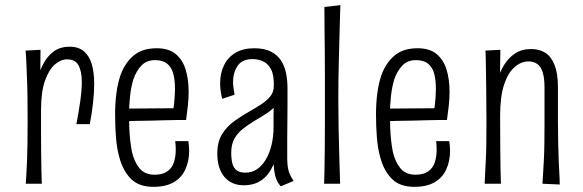

<svg xmlns="http://www.w3.org/2000/svg" viewBox="-20 -713 2259 744"><path d="M276 -232Q285 -279 291 -321Q297 -363 297 -395Q297 -436 284.5 -459.5Q272 -483 240 -483Q216 -483 193 -463.5Q170 -444 154.5 -401Q139 -358 139 -286L105 -247Q106 -276 109 -314Q112 -352 121 -390.5Q130 -429 145.5 -461Q161 -493 186.5 -512.5Q212 -532 250 -532Q285 -532 306 -513.5Q327 -495 336 -463Q345 -431 345 -389Q345 -354 340.5 -314Q336 -274 328 -232ZM80 -1Q81 -22 82.5 -44.5Q84 -67 85 -95.5Q86 -124 86.5 -161Q87 -198 87 -247Q87 -295 86.5 -336Q86 -377 84.5 -411.5Q83 -446 82 -472.5Q81 -499 79 -517L137 -520Q137 -500 136.5 -467Q136 -434 136.5 -389Q137 -344 139 -286Q139 -238 139 -195Q139 -152 139.5 -115.5Q140 -79 140.5 -50Q141 -21 142 -1Z M574 11Q519 11 488.5 -19Q458 -49 444 -98Q433 -135 429.5 -179Q426 -223 426 -270Q426 -312 431 -351Q436 -390 447 -422Q464 -469 497.5 -497.5Q531 -526 587 -526Q634 -526 661 -503.5Q688 -481 699.5 -443Q711 -405 711 -357Q711 -331 708 -303.5Q705 -276 701 -248L652 -291Q655 -312 656.5 -332.5Q658 -353 658 -370Q658 -403 651.5 -427.5Q645 -452 628 -466Q611 -480 581 -480Q548 -480 528 -459Q508 -438 497 -406Q488 -377 484 -341Q480 -305 480 -269Q480 -244 481 -218.5Q482 -193 484.5 -170Q487 -147 491 -126Q500 -86 520.5 -61Q541 -36 579 -36Q610 -36 628.5 -49Q647 -62 654 -84.5Q661 -107 661 -133Q661 -141 660.5 -149.5Q660 -158 659 -166H710Q711 -157 712 -148Q713 -139 713 -130Q713 -89 698.5 -57Q684 -25 653.5 -7Q623 11 574 11ZM449 -242 448 -292 701 -294V-248Q690 -248 669 -248Q648 -248 621 -247Q594 -246 563.5 -245.5Q533 -245 503.5 -244.5Q474 -244 449 -242Z M1068 9Q1057 -3 1051 -18Q1045 -33 1042.5 -53Q1040 -73 1039.5 -97.5Q1039 -122 1039.5 -153Q1040 -184 1040 -221Q1040 -241 1040 -261Q1040 -281 1040.5 -300.5Q1041 -320 1041 -340Q1041 -360 1041 -380Q1042 -422 1030.5 -444Q1019 -466 1000 -475Q981 -484 959 -484Q918 -484 900.5 -457.5Q883 -431 883 -395Q883 -384 885 -371.5Q887 -359 889 -346L841 -330Q837 -346 835 -361Q833 -376 833 -390Q833 -429 848 -460Q863 -491 892.5 -508.5Q922 -526 965 -526Q1005 -526 1030 -513Q1055 -500 1069 -478.5Q1083 -457 1088.5 -429Q1094 -401 1094 -373Q1094 -331 1094 -298.5Q1094 -266 1093.5 -236.5Q1093 -207 1093 -174.5Q1093 -142 1093 -102Q1093 -68 1099 -49Q1105 -30 1118 -12ZM924 5Q893 5 870 -9.5Q847 -24 834.5 -51.5Q822 -79 822 -117Q822 -164 841 -194Q860 -224 889 -244.5Q918 -265 948 -282Q973 -296 994 -310Q1015 -324 1028 -340.5Q1041 -357 1041 -380L1071 -371Q1071 -337 1055.5 -314Q1040 -291 1015.5 -275Q991 -259 965 -244Q942 -230 921.5 -214Q901 -198 888.5 -176Q876 -154 876 -121Q876 -97 880.5 -79.5Q885 -62 897 -53Q909 -44 931 -44Q956 -44 975.5 -57Q995 -70 1009.5 -94Q1024 -118 1032 -150.5Q1040 -183 1040 -221L1069 -276Q1069 -225 1064.5 -182Q1060 -139 1050 -104.5Q1040 -70 1023.5 -45.5Q1007 -21 982.5 -8Q958 5 924 5Z M1236 -1Q1237 -24 1237.5 -61Q1238 -98 1238.5 -143Q1239 -188 1239 -237Q1239 -286 1239 -333Q1239 -372 1239 -419.5Q1239 -467 1238.5 -515Q1238 -563 1237.5 -607.5Q1237 -652 1237 -686L1299 -693Q1298 -665 1297 -630.5Q1296 -596 1295 -557.5Q1294 -519 1293 -479.5Q1292 -440 1291.5 -402.5Q1291 -365 1291 -333Q1291 -281 1292 -219Q1293 -157 1295 -99.5Q1297 -42 1298 -1Z M1585 11Q1530 11 1499.5 -19Q1469 -49 1455 -98Q1444 -135 1440.5 -179Q1437 -223 1437 -270Q1437 -312 1442 -351Q1447 -390 1458 -422Q1475 -469 1508.5 -497.5Q1542 -526 1598 -526Q1645 -526 1672 -503.5Q1699 -481 1710.5 -443Q1722 -405 1722 -357Q1722 -331 1719 -303.5Q1716 -276 1712 -248L1663 -291Q1666 -312 1667.5 -332.5Q1669 -353 1669 -370Q1669 -403 1662.5 -427.5Q1656 -452 1639 -466Q1622 -480 1592 -480Q1559 -480 1539 -459Q1519 -438 1508 -406Q1499 -377 1495 -341Q1491 -305 1491 -269Q1491 -244 1492 -218.5Q1493 -193 1495.5 -170Q1498 -147 1502 -126Q1511 -86 1531.5 -61Q1552 -36 1590 -36Q1621 -36 1639.5 -49Q1658 -62 1665 -84.5Q1672 -107 1672 -133Q1672 -141 1671.5 -149.5Q1671 -158 1670 -166H1721Q1722 -157 1723 -148Q1724 -139 1724 -130Q1724 -89 1709.5 -57Q1695 -25 1664.5 -7Q1634 11 1585 11ZM1460 -242 1459 -292 1712 -294V-248Q1701 -248 1680 -248Q1659 -248 1632 -247Q1605 -246 1574.5 -245.5Q1544 -245 1514.5 -244.5Q1485 -244 1460 -242Z M2149 2 2082 -1Q2083 -18 2084.5 -41Q2086 -64 2087.5 -93Q2089 -122 2089.5 -159Q2090 -196 2090 -240Q2090 -260 2090 -282.5Q2090 -305 2090 -328Q2090 -351 2090 -373Q2090 -410 2083 -432.5Q2076 -455 2062 -465Q2048 -475 2028 -475Q1999 -475 1973.5 -452.5Q1948 -430 1933 -384Q1918 -338 1918 -265L1885 -230Q1885 -271 1889.5 -312.5Q1894 -354 1904 -391.5Q1914 -429 1932 -459Q1950 -489 1976 -506Q2002 -523 2038 -523Q2070 -523 2093 -508.5Q2116 -494 2129 -461Q2142 -428 2142 -375Q2142 -342 2142 -323.5Q2142 -305 2142 -289Q2142 -273 2142 -245Q2142 -195 2143 -157Q2144 -119 2145 -90.5Q2146 -62 2147.5 -39.5Q2149 -17 2149 2ZM1858 -1Q1859 -21 1860 -42.5Q1861 -64 1862.5 -92Q1864 -120 1864.5 -157Q1865 -194 1865 -247Q1865 -318 1864 -377.5Q1863 -437 1862.5 -474.5Q1862 -512 1861 -517L1919 -520Q1919 -500 1918 -461.5Q1917 -423 1917 -373Q1917 -323 1918 -265Q1918 -192 1918.5 -143Q1919 -94 1919.5 -61Q1920 -28 1921 -1Z"/></svg>

Font: Truculenta Light
Style: Regular
Weight: 300
Version: Version 1.002